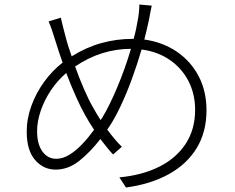

<svg xmlns="http://www.w3.org/2000/svg" viewBox="-20 -793 1040 849"><path d="M391.1 -318.8Q398.4 -304.7 407.2 -290.5Q416 -276.4 424.8 -262.2Q426.3 -264.2 428 -266.4Q429.7 -268.6 431.2 -271Q463.4 -323.7 498 -405.8Q532.7 -487.8 559.1 -577.1Q494.6 -577.1 432.6 -557.9Q370.6 -538.6 312 -499Q330.6 -447.3 351.8 -398.4Q373 -349.6 391.1 -318.8ZM650.9 -768.1Q647.5 -751 643.8 -732.9Q640.1 -714.8 638.2 -703.1Q633.3 -682.6 628.7 -661.1Q624 -639.6 618.2 -618.2Q699.2 -606.9 761.2 -564.9Q823.2 -522.9 858.2 -456.5Q893.1 -390.1 893.1 -305.2Q893.1 -209 849.4 -137.7Q805.7 -66.4 725.8 -22.5Q646 21.5 537.1 36.1L507.8 -8.8Q608.9 -18.1 684.3 -55.9Q759.8 -93.8 801.3 -157.5Q842.8 -221.2 842.8 -307.1Q842.8 -377 813.7 -433.8Q784.7 -490.7 731.4 -527.6Q678.2 -564.5 606 -574.2Q586.9 -508.8 563.5 -444.6Q540 -380.4 513.9 -325Q487.8 -269.5 461.9 -231Q460 -228 458 -225.1Q456.1 -222.2 454.1 -220.2Q469.7 -199.2 486.1 -179.4Q502.4 -159.7 519 -144L480 -109.9Q465.8 -125 452.1 -142.1Q438.5 -159.2 423.8 -178.2Q379.9 -121.1 330.8 -82Q281.7 -43 226.1 -43Q171.9 -43 135 -85.7Q98.1 -128.4 98.1 -210.9Q98.1 -268.6 118.9 -325.4Q139.6 -382.3 175.5 -431.6Q211.4 -481 256.8 -516.1Q248 -541.5 239.5 -566.7Q231 -591.8 224.1 -615.2Q217.8 -636.7 209.7 -659.9Q201.7 -683.1 194.8 -698.2L249 -714.8Q252.9 -697.8 258.5 -674.8Q264.2 -651.9 270 -630.9Q274.4 -612.3 281.5 -590.1Q288.6 -567.9 296.9 -543.9Q362.3 -584.5 429.2 -602.8Q496.1 -621.1 564.9 -621.1Q566.4 -621.1 567.9 -621.1Q569.3 -621.1 570.8 -621.1Q577.1 -642.6 581.8 -664.8Q586.4 -687 589.8 -708Q592.3 -719.2 594.2 -737.8Q596.2 -756.3 596.2 -772.9ZM144 -212.9Q144 -155.8 167.5 -123.3Q190.9 -90.8 229 -90.8Q257.8 -90.8 287.4 -109.1Q316.9 -127.4 344.5 -156.7Q372.1 -186 396 -219.2Q386.2 -233.4 376.5 -249.5Q366.7 -265.6 356.9 -283.2Q338.4 -315.4 316.2 -365Q293.9 -414.6 272.9 -470.2Q234.4 -437.5 205.3 -394Q176.3 -350.6 160.2 -303.5Q144 -256.3 144 -212.9Z"/></svg>

Font: Source Han Sans CN Light
Style: Regular
Weight: 300
Designer: Ryoko NISHIZUKA  (kana, bopomofo & ideographs); Paul D. Hunt (Latin, Greek & Cyrillic); Sandoll Communications , Soo-you
Foundry: Adobe
Version: Version 2.000;hotconv 1.0.107;makeotfexe 2.5.65593